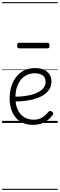

<svg xmlns="http://www.w3.org/2000/svg" viewBox="-20 -1163 566 1816"><path d="M293 18Q219 18 169.5 -15Q120 -48 95.5 -104Q71 -160 71 -229Q71 -294 88 -347.5Q105 -401 136.5 -439.5Q168 -478 212 -498.5Q256 -519 311 -519Q365 -519 399 -502Q433 -485 450 -456.5Q467 -428 467 -393Q467 -355 450 -324.5Q433 -294 402 -271.5Q371 -249 328 -234Q285 -219 232 -211Q179 -203 120 -203V-249Q165 -248 207.5 -253.5Q250 -259 287 -269.5Q324 -280 352 -297Q380 -314 395.5 -337Q411 -360 411 -390Q411 -430 383.5 -450Q356 -470 307 -470Q272 -470 239.5 -456Q207 -442 181.5 -413.5Q156 -385 141 -342Q126 -299 126 -240Q126 -168 149 -122Q172 -76 210.5 -53.5Q249 -31 296 -31Q335 -31 360.5 -42Q386 -53 404.5 -70Q423 -87 439 -106Q448 -114 455.5 -113.5Q463 -113 472 -107Q480 -101 483 -93Q486 -85 479 -77Q463 -53 436.5 -31Q410 -9 374 4.5Q338 18 293 18ZM161 -706Q150 -706 146 -712.5Q142 -719 142 -731Q142 -744 146 -751Q150 -758 161 -758H429Q441 -758 444.5 -751Q448 -744 448 -731Q448 -719 444.5 -712.5Q441 -706 429 -706ZM0 623H526V633H0ZM0 -20H526V0H0ZM0 -505H526V-500H0ZM0 -1143H526V-1133H0Z"/></svg>

Font: Playwrite CL Guides
Style: Regular
Weight: 400
Designer: Veronika Burian, José Scaglione
Foundry: TypeTogether
Version: Version 1.003